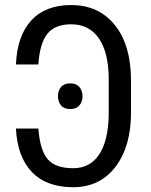

<svg xmlns="http://www.w3.org/2000/svg" viewBox="-20 -741 607 770"><path d="M133.8 -225.6Q140.6 -137.7 171.6 -102.1Q202.6 -66.4 273.4 -66.4Q341.3 -66.4 377.9 -121.8Q414.6 -177.2 416 -282.7V-421.9Q416 -529.3 377 -586.4Q337.9 -643.6 265.1 -643.6Q201.2 -643.6 170.4 -606Q139.6 -568.4 133.8 -482.4H43.9Q48.8 -597.7 105.5 -659.2Q162.1 -720.7 265.1 -720.7Q376.5 -720.7 440.9 -640.1Q505.4 -559.6 505.4 -417.5V-289.6Q505.4 -153.3 442.9 -71.8Q380.4 9.8 273.4 9.8Q166.5 9.8 108.2 -50.8Q49.8 -111.3 43.9 -225.6ZM261.7 -406.7Q286.1 -406.7 298.6 -391.8Q311 -377 311 -355Q311 -333 298.6 -318.4Q286.1 -303.7 261.7 -303.7Q236.8 -303.7 224.6 -318.4Q212.4 -333 212.4 -355Q212.4 -377 224.6 -391.8Q236.8 -406.7 261.7 -406.7Z"/></svg>

Font: Roboto Condensed
Style: Regular
Weight: 400
Designer: Google
Version: Version 2.001047; 2015